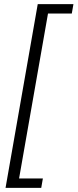

<svg xmlns="http://www.w3.org/2000/svg" viewBox="-20 -755 378 936"><path d="M7 161 164 -735H338L330 -689H214L73 115H189L181 161Z"/></svg>

Font: Archivo SemiExpanded ExtraLight
Style: Italic
Weight: 250
Width: 6
Italic angle: -10°
Designer: Hector Gatti
Foundry: Omnibus-Type
Version: Version 2.001